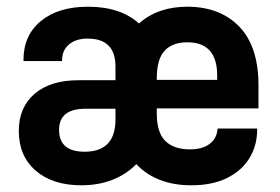

<svg xmlns="http://www.w3.org/2000/svg" viewBox="-20 -546 835 572"><path d="M447 -209Q447 -151 472.5 -126Q498 -101 546 -101Q582 -101 603.5 -116.5Q625 -132 628 -160V-163H746V-158Q746 -113 723.5 -75.5Q701 -38 657 -16Q613 6 550 6Q446 6 386 -57Q357 -27 315.5 -10.5Q274 6 222 6Q137 6 86.5 -37.5Q36 -81 36 -156Q36 -226 83 -266.5Q130 -307 214 -307H324V-348Q324 -431 241 -431Q206 -431 185.5 -413.5Q165 -396 165 -367V-364H50V-368Q50 -441 102 -483.5Q154 -526 242 -526Q339 -526 394 -476Q450 -526 538 -526Q635 -526 692.5 -467Q750 -408 750 -292V-223H447ZM447 -311V-308H627V-321Q627 -420 538 -420Q494 -420 470.5 -395Q447 -370 447 -311ZM324 -190V-222H234Q156 -222 156 -159Q156 -94 232 -94Q324 -94 324 -190Z"/></svg>

Font: D-DIN
Style: DIN-Bold
Weight: 700
Designer: Charles Nix
Foundry: Datto Inc.
Version: Version 1.00